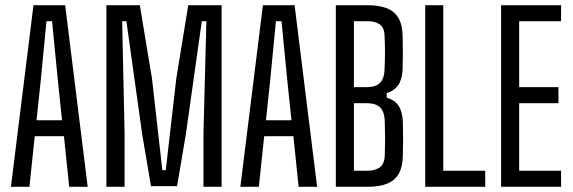

<svg xmlns="http://www.w3.org/2000/svg" viewBox="-20 -716 2195 736"><path d="M21.9 0 108.3 -696H229.8L316.1 0H245.2L225.2 -193.8H113.2L92.8 0ZM120 -255H217.8L201.8 -407.4L179.6 -634.8H158.2L136.1 -406.7Z M387.9 0V-696H516L562.7 -414.5L602.3 -63.6H615.4L655.7 -414.5L701.6 -696H829.4V0H760V-204.9L771.1 -634.8H753.6L692.3 -200.4L658.8 -2.4H558.8L525.2 -200.4L464.5 -634.8H448.3L457.6 -204.9V0Z M901.4 0 987.8 -696H1109.3L1195.6 0H1124.7L1104.7 -193.8H992.7L972.3 0ZM999.5 -255H1097.3L1081.3 -407.4L1059.1 -634.8H1037.7L1015.6 -406.7Z M1267.4 0V-696H1388.8Q1432.6 -696 1462.2 -684.6Q1491.9 -673.2 1507.5 -646.8Q1523.1 -620.4 1523.5 -574.8Q1524.3 -539.8 1524.3 -509Q1524.3 -478.2 1523.3 -449.8Q1521.4 -411.9 1506.8 -390.2Q1492.2 -368.6 1462.5 -358.8V-341.8Q1493.7 -332.2 1508.1 -310Q1522.5 -287.8 1524.3 -249.6Q1525.3 -216.6 1525.2 -184.8Q1525.1 -153 1524.3 -121.8Q1523.9 -78.4 1509.4 -51.7Q1494.9 -24.9 1465.2 -12.4Q1435.6 0 1389.2 0ZM1336.7 -61.6H1389.2Q1417.9 -61.6 1436.1 -74.6Q1454.2 -87.6 1455 -122.4Q1456.2 -155.9 1456.2 -184.7Q1456.2 -213.5 1455 -247.4Q1454.6 -275.2 1446.6 -291.1Q1438.5 -307 1423.3 -313.7Q1408.1 -320.4 1385.4 -320.4H1336.7ZM1336.7 -382H1388Q1421.5 -382 1437.5 -399.1Q1453.4 -416.2 1454.2 -451.6Q1455.8 -486.9 1455.8 -515.5Q1455.8 -544.2 1454.2 -577.5Q1453.4 -610.6 1435.5 -622.7Q1417.5 -634.8 1388.8 -634.8H1336.7Z M1609.9 0V-696H1679.2V-61.6H1840V0Z M1900.9 0V-696H2130.8V-634.8H1970.2V-382H2120.8V-320.4H1970.2V-61.6H2130.8V0Z"/></svg>

Font: Big Shoulders Display SC Thin
Style: Regular
Weight: 100
Designer: Patric King
Foundry: XO Type Co
Version: Version 2.002